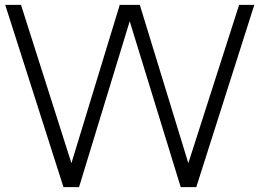

<svg xmlns="http://www.w3.org/2000/svg" viewBox="-20 -770 1068 790"><path d="M963.9 -750H1026.4L787.6 0H723.6L513.7 -682.6L305.2 0H241.2L1.5 -750H66.4L273.9 -98.6L472.7 -750H555.2L754.9 -98.6Z"/></svg>

Font: Now Alt Light
Style: Regular
Weight: 300
Designer: Alfredo Marco Pradil
Foundry: Alfredo Marco Pradil
Version: Version 1.002;PS 001.002;hotconv 1.0.88;makeotf.lib2.5.64775